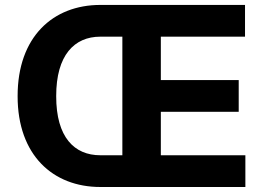

<svg xmlns="http://www.w3.org/2000/svg" viewBox="-20 -747 1058 767"><path d="M622.5 -126.8V-300.4H933.6V-427.2H622.5V-600.5H958.8V-727.3H380.7C191.4 -727.3 50.1 -599.4 50.4 -362.9C50.1 -127.5 191.4 0 380.7 0H960.2V-126.8ZM380.7 -126.8C277.3 -126.8 204.2 -198.2 204.5 -362.9C204.2 -527 277.3 -600.5 380.7 -600.5H468.8V-126.8Z"/></svg>

Font: TID UI
Style: Bold
Weight: 700
Designer: The TID Project Authors
Foundry: Bakken & Bæck
Version: Version 1.001;hotconv 1.0.109;makeotfexe 2.5.65596